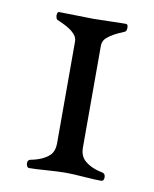

<svg xmlns="http://www.w3.org/2000/svg" viewBox="-60 -499 440 550"><g transform="rotate(10 160.0 -224.5)"><path d="M203 -377V-82Q203 -58 217 -45Q237 -27 270 -21Q279 -19 279 -8Q279 3 270 3Q250 3 219 0.5Q188 -2 168 -2Q146 -2 112.5 0.5Q79 3 61 3Q57 3 54.5 -2.5Q52 -8 53.5 -14Q55 -20 61 -21Q97 -28 115 -45Q128 -57 128 -82V-377Q128 -392 112 -405Q99 -416 68 -429Q65 -430 63.5 -436Q62 -442 63.5 -447Q65 -452 68 -452Q90 -452 119.5 -451Q149 -450 168 -450Q186 -450 214 -451Q242 -452 263 -452Q269 -452 269 -441.5Q269 -431 263 -429Q229 -415 217 -404Q203 -394 203 -377Z"/></g></svg>

Font: EB Garamond 12 All SC
Style: AllSC
Weight: 400
Version: Version 0.016 ; ttfautohint (v0.97) -l 8 -r 50 -G 200 -x 0 -